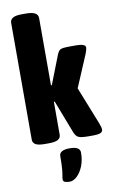

<svg xmlns="http://www.w3.org/2000/svg" viewBox="-106 -809 655 1103"><g transform="rotate(-10 221.5 -257.5)"><path d="M104 2Q67 2 51 -7.5Q35 -17 35 -36V-717Q35 -735 51 -745Q67 -755 104 -755H128Q165 -755 181.5 -745Q198 -735 198 -717V-324H203L269 -493Q275 -507 282 -514Q289 -521 304 -523Q319 -525 348 -525H380Q435 -525 435 -503Q435 -493 426 -469L346 -280L433 -61Q443 -36 443 -23Q443 -10 430 -4Q417 2 382 2H361Q317 2 301.5 -5.5Q286 -13 277 -36L203 -228H198V-36Q198 -17 181.5 -7.5Q165 2 128 2ZM209 240Q195 240 182.5 236.5Q170 233 170 220Q170 212 172.5 200Q175 188 177.5 161.5Q180 135 180 86Q180 51 241 51Q301 51 301 86Q301 130 287 165Q273 200 251.5 220Q230 240 209 240Z"/></g></svg>

Font: Asap Condensed ExtraBold
Style: Regular
Weight: 800
Width: 3
Designer: Pablo Cosgaya
Foundry: Omnibus-Type
Version: Version 3.001; ttfautohint (v1.8.4.7-5d5b)